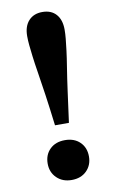

<svg xmlns="http://www.w3.org/2000/svg" viewBox="-82 -735 467 788"><g transform="rotate(-10 152.0 -341.0)"><path d="M123 -224Q114 -298 106 -353.5Q98 -409 91.5 -449Q85 -489 81.5 -517.5Q78 -546 76 -566Q74 -586 74 -604Q74 -645 95 -668Q116 -691 152 -691Q189 -691 209.5 -668Q230 -645 230 -604Q230 -586 228 -566Q226 -546 222.5 -517.5Q219 -489 212.5 -449Q206 -409 198.5 -353.5Q191 -298 181 -224ZM152 9Q114 9 90 -14.5Q66 -38 66 -74Q66 -111 89.5 -134Q113 -157 152 -157Q191 -157 214.5 -134Q238 -111 238 -74Q238 -38 214.5 -14.5Q191 9 152 9Z"/></g></svg>

Font: Montagu Slab Medium
Style: Regular
Weight: 500
Version: Version 1.000